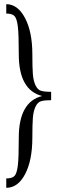

<svg xmlns="http://www.w3.org/2000/svg" viewBox="-20 -700 280 920"><path d="M225 -220Q193 -220 176.5 -215Q160 -210 150 -188.5Q140 -167 137.5 -135.5Q135 -104 135 -40Q135 68 100.5 134Q66 200 10 200V155Q39 155 50 142.5Q61 130 65.5 92.5Q70 55 70 -40Q70 -212 182 -240Q70 -268 70 -440Q70 -535 65.5 -572.5Q61 -610 50 -622.5Q39 -635 10 -635V-680Q65 -680 100 -613.5Q135 -547 135 -440Q135 -376 137.5 -344.5Q140 -313 150 -291.5Q160 -270 176.5 -265Q193 -260 225 -260Z"/></svg>

Font: Glametrix
Style: Regular
Weight: 500
Designer: gluk
Foundry: gluk
Version: Version 0.40